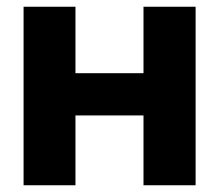

<svg xmlns="http://www.w3.org/2000/svg" viewBox="-20 -550 650 570"><path d="M50 0H204V-207.3H406V0H560.7V-530H406V-332.7H204V-530H50Z"/></svg>

Font: Golos Text VF
Style: Regular
Weight: 400
Designer: A.Korolkova, Vitaly Kuzmin
Foundry: ParaType Ltd
Version: Version 2.005